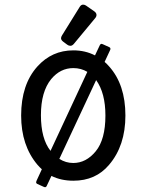

<svg xmlns="http://www.w3.org/2000/svg" viewBox="-20 -762 626 820"><path d="M335 -742.2Q341.3 -742.2 347.2 -738.3L382.3 -713.9Q392.1 -707 392.1 -698.2Q392.1 -690.9 386.2 -684.1L295.9 -575.2Q288.6 -566.4 280.8 -566.4Q273.4 -566.4 267.6 -570.8L250.5 -583.5Q240.7 -590.8 240.7 -598.6Q240.7 -604 244.6 -610.4L320.3 -732.4Q326.2 -742.2 335 -742.2ZM293.5 9.8Q240.7 9.8 199.7 -10.7L179.7 31.7Q177.2 37.6 171.9 37.6Q170.4 37.6 167 36.1L140.1 23.9Q134.3 21.5 134.3 16.1Q134.3 13.7 135.7 10.7L158.7 -39.1Q148.9 -47.9 140.1 -58.1Q70.3 -140.6 70.3 -268.6Q70.3 -400.9 139.6 -478Q201.7 -546.9 293 -546.9Q344.2 -546.9 385.7 -525.4L406.2 -568.8Q409.2 -574.7 414.1 -574.7Q415.5 -574.7 418.9 -573.2L445.8 -561Q451.7 -558.6 451.7 -553.2Q451.7 -550.8 450.2 -547.9L426.8 -497.6Q437 -488.8 446.3 -478Q515.6 -400.4 515.6 -268.6Q515.6 -139.6 445.8 -58.1Q388.7 9.8 293.5 9.8ZM293 -65.9Q347.7 -65.9 388.7 -115.7Q430.2 -166 430.2 -268.6Q430.2 -364.7 390.6 -419.9L233.4 -83.5Q260.7 -65.9 293 -65.9ZM195.8 -117.7 353 -455.1Q326.2 -471.2 293 -471.2Q237.8 -471.2 198.7 -424.3Q154.8 -370.6 154.8 -270Q154.8 -169.4 195.8 -117.7Z"/></svg>

Font: Simply Mono
Style: Book
Weight: 400
Designer: Wojciech Kalinowski "wmk69" (wmk69@o2.pl)
Foundry: Wojciech Kalinowski "wmk69" (wmk69@o2.pl)
Version: Version 1.0.0